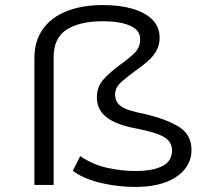

<svg xmlns="http://www.w3.org/2000/svg" viewBox="-20 -731 828 759"><path d="M516 8Q471 8 424.5 1Q378 -6 337 -20Q296 -34 268 -56L297 -114Q347 -80 404 -67.5Q461 -55 516 -55Q584 -55 622 -74.5Q660 -94 660 -136Q660 -169 631.5 -187.5Q603 -206 524 -222Q473 -231 437 -246.5Q401 -262 382 -286.5Q363 -311 363 -347Q363 -388 389 -417Q415 -446 456 -476Q486 -497 510 -519.5Q534 -542 534 -575Q534 -601 515.5 -616.5Q497 -632 463.5 -639.5Q430 -647 387 -647Q295 -647 243.5 -614Q192 -581 192 -505V0H116V-501Q116 -569 149.5 -616Q183 -663 244 -687Q305 -711 387 -711Q455 -711 505 -696Q555 -681 583 -652.5Q611 -624 611 -582Q611 -553 598 -530Q585 -507 562.5 -487.5Q540 -468 511 -448Q485 -429 460 -407Q435 -385 435 -358Q435 -333 449.5 -318.5Q464 -304 490.5 -295.5Q517 -287 554 -280Q641 -259 689 -228.5Q737 -198 737 -138Q737 -94 709 -60.5Q681 -27 631.5 -9.5Q582 8 516 8Z"/></svg>

Font: Nunito Sans 7pt Expanded Light
Style: Regular
Weight: 300
Width: 7
Designer: Vernon Adams
Foundry: Vernon Adams
Version: Version 3.101;gftools[0.9.27]